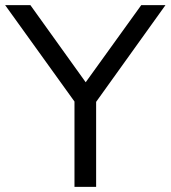

<svg xmlns="http://www.w3.org/2000/svg" viewBox="-30 -725 662 745"><path d="M259 0V-365L277 -306L-10 -705H88L311 -394H294L518 -705H612L326 -306L343 -365V0Z"/></svg>

Font: Nunito Sans 12pt ExtraLight 11pt
Style: Regular
Weight: 400
Version: Version 3.101;gftools[0.9.27]